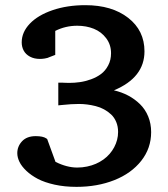

<svg xmlns="http://www.w3.org/2000/svg" viewBox="-20 -707 652 743"><path d="M539.1 -508.3Q539.1 -406.7 420.9 -357.4Q450.7 -350.6 476.1 -337.2Q501.5 -323.7 521.7 -304Q542 -284.2 553.5 -256.3Q564.9 -228.5 564.9 -195.8Q564.9 -133.3 526.6 -84.7Q488.3 -36.1 422.6 -10Q356.9 16.1 275.9 16.1Q230 16.1 191.4 7.6Q152.8 -1 126.7 -14.6Q100.6 -28.3 82 -45.9Q63.5 -63.5 55.2 -80.8Q46.9 -98.1 46.9 -114.3Q46.9 -140.6 65.4 -160.4Q84 -180.2 118.2 -180.2Q146.5 -180.2 159.2 -171.4L162.6 -168.9L194.8 -80.6Q238.8 -58.6 278.8 -58.6Q298.3 -58.6 316.9 -62.5Q335.4 -66.4 351.1 -73.2Q366.7 -80.1 380.4 -89.8Q394 -99.6 404.3 -111.6Q414.6 -123.5 421.9 -137.2Q429.2 -150.9 433.1 -165.8Q437 -180.7 437 -196.3Q437 -217.8 429.7 -235.1Q422.4 -252.4 410.2 -263.9Q397.9 -275.4 382.8 -283.7Q367.7 -292 350.1 -296.4Q332.5 -300.8 316.9 -302.7Q301.3 -304.7 285.9 -304.7Q270.5 -304.7 254.4 -303.7Q238.3 -302.7 220.7 -300.8L205.6 -299.3V-387.2H218.8Q219.2 -387.2 230 -386.7Q240.7 -386.2 247.1 -386.2Q268.6 -386.2 289.3 -389.2Q310.1 -392.1 332.3 -400.1Q354.5 -408.2 371.1 -420.7Q387.7 -433.1 398.7 -453.9Q409.7 -474.6 409.7 -501Q409.7 -534.2 390.9 -559.1Q372.1 -584 343 -595.7Q314 -607.4 278.8 -607.4Q233.4 -607.4 193.8 -587.4V-494.6L169.9 -485.4Q166.5 -483.9 163.8 -482.9Q161.1 -481.9 152.6 -480.5Q144 -479 134.3 -479Q112.3 -479 95.9 -487.8Q79.6 -496.6 71.8 -511Q64 -525.4 64 -543Q64 -582.5 95.5 -615.5Q127 -648.4 183.6 -667.7Q240.2 -687 310.1 -687Q413.1 -687 476.1 -637.9Q539.1 -588.9 539.1 -508.3Z"/></svg>

Font: TAML ThiruValluvar
Style: Bold
Weight: 400
Version: Version 0.271; dev 7ad24fM